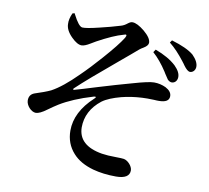

<svg xmlns="http://www.w3.org/2000/svg" viewBox="-86 -857 1084 996"><g transform="rotate(10 456.0 -359.5)"><path d="M587 42C634 42 658 27 658 -2C658 -25 633 -51 612 -55C605 -56 591 -57 571 -57C540 -57 514 -59 495 -62C411 -76 369 -115 368 -178C368 -237 394 -287 445 -327C468 -344 501 -357 542 -368C577 -377 613 -382 650 -384C666 -385 687 -385 712 -384C724 -383 732 -383 737 -383C774 -383 792 -394 792 -417C792 -434 781 -448 760 -459C741 -468 720 -473 698 -473C679 -473 642 -465 587 -449C574 -445 563 -442 555 -440C532 -434 485 -420 415 -399C357 -381 317 -369 295 -363C290 -362 288 -365 292 -370C335 -411 403 -469 495 -546C540 -584 573 -611 592 -628C597 -632 604 -637 613 -642C628 -651 636 -661 636 -671C636 -688 623 -707 597 -729C571 -750 550 -761 533 -761C526 -761 519 -758 510 -751C499 -742 488 -736 477 -733C444 -723 408 -713 369 -704C324 -693 295 -688 281 -689C268 -690 252 -710 232 -749C231 -752 230 -754 229 -755L218 -752C208 -730 204 -711 205 -695C205 -673 216 -651 239 -628C260 -607 278 -597 293 -597C304 -597 319 -603 337 -614C348 -621 357 -626 364 -630C419 -660 464 -680 498 -689C514 -696 518 -691 509 -675C491 -646 459 -606 413 -554C377 -513 343 -477 311 -446C262 -397 218 -361 179 -340C158 -330 130 -320 96 -309C77 -302 68 -288 68 -268C68 -241 96 -211 120 -211C133 -211 153 -220 178 -239C197 -253 214 -264 228 -273C272 -300 330 -325 401 -346C414 -350 417 -345 406 -336C344 -279 313 -217 313 -152C313 -106 328 -67 357 -35C383 -6 419 14 465 27C502 37 542 42 587 42ZM785 -489C802 -488 815 -501 816 -520C817 -539 807 -558 786 -579C759 -604 722 -625 676 -642L666 -627C692 -604 717 -574 741 -537C742 -535 743 -533 744 -532C745 -531 746 -529 747 -527C756 -514 762 -505 765 -500C772 -493 778 -490 785 -489ZM870 -559C886 -559 898 -572 899 -589C900 -608 889 -629 868 -650C844 -670 805 -688 751 -704L742 -691C769 -670 796 -641 823 -606C824 -604 825 -603 826 -602C829 -599 832 -594 837 -587C850 -569 861 -560 870 -559Z"/></g></svg>

Font: AllPunType SemiBold
Style: Regular
Weight: 600
Version: 1.0